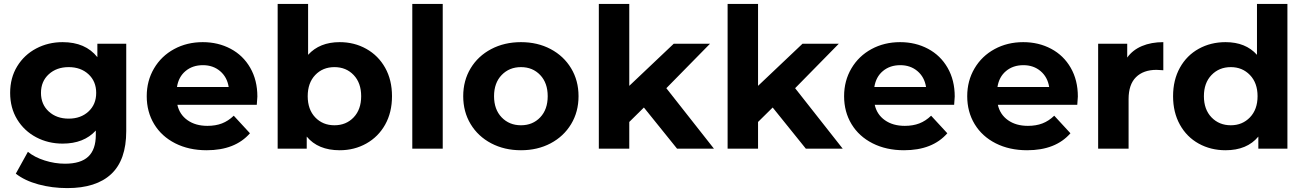

<svg xmlns="http://www.w3.org/2000/svg" viewBox="-20 -762 6690 984"><path d="M627 -538V-90Q627 58 550 130Q473 202 325 202Q247 202 177 183Q107 164 61 128L123 16Q157 44 209 60.5Q261 77 313 77Q394 77 432.5 40.5Q471 4 471 -70V-93Q410 -26 301 -26Q227 -26 165.5 -58.5Q104 -91 68 -150Q32 -209 32 -286Q32 -363 68 -422Q104 -481 165.5 -513.5Q227 -546 301 -546Q418 -546 479 -469V-538ZM473 -286Q473 -345 433.5 -381.5Q394 -418 332 -418Q270 -418 230 -381.5Q190 -345 190 -286Q190 -227 230 -190.5Q270 -154 332 -154Q394 -154 433.5 -190.5Q473 -227 473 -286Z M1296 -225H889Q900 -175 941 -146Q982 -117 1043 -117Q1085 -117 1117.5 -129.5Q1150 -142 1178 -169L1261 -79Q1185 8 1039 8Q948 8 878 -27.5Q808 -63 770 -126Q732 -189 732 -269Q732 -348 769.5 -411.5Q807 -475 872.5 -510.5Q938 -546 1019 -546Q1098 -546 1162 -512Q1226 -478 1262.5 -414.5Q1299 -351 1299 -267Q1299 -264 1296 -225ZM887 -316H1152Q1144 -367 1108 -397.5Q1072 -428 1020 -428Q967 -428 931 -398Q895 -368 887 -316Z M1989 -269Q1989 -186 1954 -123.5Q1919 -61 1857.5 -26.5Q1796 8 1721 8Q1610 8 1552 -62V0H1403V-742H1559V-481Q1618 -546 1721 -546Q1796 -546 1857.5 -511.5Q1919 -477 1954 -414.5Q1989 -352 1989 -269ZM1831 -269Q1831 -337 1792.5 -377.5Q1754 -418 1694 -418Q1634 -418 1595.5 -377.5Q1557 -337 1557 -269Q1557 -201 1595.5 -160.5Q1634 -120 1694 -120Q1754 -120 1792.5 -160.5Q1831 -201 1831 -269Z M2093 -742H2249V0H2093Z M2354 -269Q2354 -349 2392 -412Q2430 -475 2497.5 -510.5Q2565 -546 2650 -546Q2735 -546 2802 -510.5Q2869 -475 2907 -412Q2945 -349 2945 -269Q2945 -189 2907 -126Q2869 -63 2802 -27.5Q2735 8 2650 8Q2565 8 2497.5 -27.5Q2430 -63 2392 -126Q2354 -189 2354 -269ZM2787 -269Q2787 -337 2748.5 -377.5Q2710 -418 2650 -418Q2590 -418 2551 -377.5Q2512 -337 2512 -269Q2512 -201 2551 -160.5Q2590 -120 2650 -120Q2710 -120 2748.5 -160.5Q2787 -201 2787 -269Z M3280 -211 3205 -137V0H3049V-742H3205V-322L3433 -538H3619L3395 -310L3639 0H3450Z M3940 -211 3865 -137V0H3709V-742H3865V-322L4093 -538H4279L4055 -310L4299 0H4110Z M4870 -225H4463Q4474 -175 4515 -146Q4556 -117 4617 -117Q4659 -117 4691.5 -129.5Q4724 -142 4752 -169L4835 -79Q4759 8 4613 8Q4522 8 4452 -27.5Q4382 -63 4344 -126Q4306 -189 4306 -269Q4306 -348 4343.5 -411.5Q4381 -475 4446.5 -510.5Q4512 -546 4593 -546Q4672 -546 4736 -512Q4800 -478 4836.5 -414.5Q4873 -351 4873 -267Q4873 -264 4870 -225ZM4461 -316H4726Q4718 -367 4682 -397.5Q4646 -428 4594 -428Q4541 -428 4505 -398Q4469 -368 4461 -316Z M5501 -225H5094Q5105 -175 5146 -146Q5187 -117 5248 -117Q5290 -117 5322.5 -129.5Q5355 -142 5383 -169L5466 -79Q5390 8 5244 8Q5153 8 5083 -27.5Q5013 -63 4975 -126Q4937 -189 4937 -269Q4937 -348 4974.5 -411.5Q5012 -475 5077.5 -510.5Q5143 -546 5224 -546Q5303 -546 5367 -512Q5431 -478 5467.5 -414.5Q5504 -351 5504 -267Q5504 -264 5501 -225ZM5092 -316H5357Q5349 -367 5313 -397.5Q5277 -428 5225 -428Q5172 -428 5136 -398Q5100 -368 5092 -316Z M5942 -546V-402Q5916 -404 5907 -404Q5840 -404 5802 -366.5Q5764 -329 5764 -254V0H5608V-538H5757V-467Q5785 -506 5832.5 -526Q5880 -546 5942 -546Z M6578 -742V0H6429V-62Q6371 8 6261 8Q6185 8 6123.5 -26Q6062 -60 6027 -123Q5992 -186 5992 -269Q5992 -352 6027 -415Q6062 -478 6123.5 -512Q6185 -546 6261 -546Q6364 -546 6422 -481V-742ZM6425 -269Q6425 -337 6386 -377.5Q6347 -418 6288 -418Q6228 -418 6189 -377.5Q6150 -337 6150 -269Q6150 -201 6189 -160.5Q6228 -120 6288 -120Q6347 -120 6386 -160.5Q6425 -201 6425 -269Z"/></svg>

Font: Idrija
Style: Bold
Weight: 700
Designer: Julieta Ulanovsky
Foundry: Julieta Ulanovsky
Version: Version 7.200